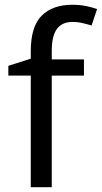

<svg xmlns="http://www.w3.org/2000/svg" viewBox="-20 -785 427 805"><path d="M332 -468H197V0H109V-468H15V-509L109 -539V-570Q109 -674 155 -719.5Q201 -765 283 -765Q315 -765 341.5 -759.5Q368 -754 387 -747L364 -678Q348 -683 327 -688Q306 -693 284 -693Q240 -693 218.5 -663.5Q197 -634 197 -571V-536H332Z"/></svg>

Font: Noto Sans Tifinagh Ghat
Style: Regular
Weight: 400
Designer: JamraPatel
Foundry: JamraPatel LLC
Version: Version 2.006; ttfautohint (v1.8.4.7-5d5b)